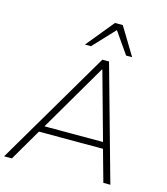

<svg xmlns="http://www.w3.org/2000/svg" viewBox="-139 -1038 993 1140"><g transform="rotate(15 357.5 -467.5)"><path d="M-6 0 409 -705H450L647 0H604L547 -204L569 -195H132L161 -204L42 0ZM422 -649 176 -228 155 -234H558L541 -228L424 -649ZM286 -765 425 -935H473L576 -765H539L447 -897L323 -765Z"/></g></svg>

Font: Mulish ExtraLight
Style: Italic
Weight: 200
Italic angle: -9°
Designer: Vernon Adams
Foundry: Vernon Adams
Version: Version 3.603